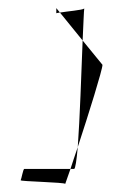

<svg xmlns="http://www.w3.org/2000/svg" viewBox="-20 -730 305 474"><path d="M31 -285C29 -282 141 -280 141 -276C141 -276 146 -290 154 -313H40C37 -313 33 -288 31 -285ZM128 -699 184 -630C186 -672 187 -703 188 -709C184 -705 145 -702 128 -699ZM119 -697C119 -698 123 -698 128 -699L119 -710ZM188 -709V-710ZM172 -367C199 -449 233 -558 233 -570L184 -630C181 -552 177 -435 172 -367ZM154 -313H163C166 -313 169 -334 172 -367C165 -347 159 -328 154 -313Z"/></svg>

Font: Arrow
Style: Regular
Weight: 400
Version: Version 0.23